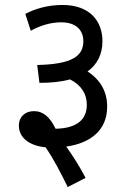

<svg xmlns="http://www.w3.org/2000/svg" viewBox="-20 -652 520 774"><path d="M82 -596 104 -528C142 -549 184 -562 227 -562C288 -562 316 -529 316 -486C316 -426 271 -393 130 -390L139 -318C185 -318 227 -322 262 -332C308 -309 330 -273 330 -230C330 -172 293 -135 204 -133C182 -179 155 -204 117 -204C80 -204 56 -180 56 -146C56 -98 96 -65 164 -58C198 -8 226 47 253 102L325 65C302 21 275 -22 247 -61C345 -75 412 -127 412 -222C412 -282 386 -329 333 -364C372 -392 393 -433 393 -486C393 -567 342 -632 232 -632C173 -632 122 -617 82 -596Z"/></svg>

Font: Noto Sans Devanagari SemiCondensed
Style: Regular
Weight: 400
Width: 4
Designer: Jelle Bosma - Monotype Design Team
Foundry: Monotype Imaging Inc.
Version: Version 2.004